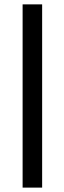

<svg xmlns="http://www.w3.org/2000/svg" viewBox="-20 -731 295 883"><path d="M173.8 131.8H84V-710.9H173.8Z"/></svg>

Font: Roboto
Style: Regular
Weight: 900
Designer: Google
Version: Version 2.001171; 2014